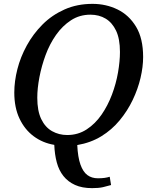

<svg xmlns="http://www.w3.org/2000/svg" viewBox="-20 -745 791 994"><path d="M457 229Q405 229 368.5 212.5Q332 196 308.5 166.5Q285 137 274 96Q263 55 261 5Q201 -5 154.5 -39.5Q108 -74 81 -131Q54 -188 54 -266Q54 -324 70 -387Q86 -450 119 -510Q152 -570 200.5 -618.5Q249 -667 314 -696Q379 -725 459 -725Q529 -725 588.5 -696Q648 -667 684.5 -606.5Q721 -546 721 -450Q721 -399 707.5 -341.5Q694 -284 667 -227.5Q640 -171 599.5 -122Q559 -73 504.5 -39.5Q450 -6 380 6Q383 69 396.5 107Q410 145 432.5 161.5Q455 178 487 178Q506 178 521 176Q536 174 548 170L555 213Q535 219 513 224Q491 229 457 229ZM328 -46Q384 -46 428.5 -75Q473 -104 505.5 -151Q538 -198 559.5 -255Q581 -312 591 -370Q601 -428 601 -476Q601 -544 581 -586Q561 -628 527 -648.5Q493 -669 448 -669Q392 -669 347.5 -640Q303 -611 270 -564Q237 -517 216 -460Q195 -403 184 -345Q173 -287 173 -239Q173 -171 193.5 -128.5Q214 -86 249.5 -66Q285 -46 328 -46Z"/></svg>

Font: ET Text
Style: Italic
Weight: 470
Italic angle: -12°
Designer: Monotype Design Team
Foundry: Monotype Imaging Inc.
Version: Version 2.009